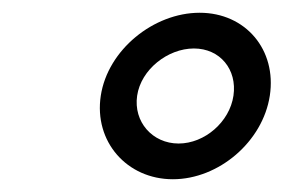

<svg xmlns="http://www.w3.org/2000/svg" viewBox="-20 -776 445 301"><path d="M138 -626C127 -554 179 -495 251 -495C323 -495 392 -554 403 -626C414 -698 365 -756 293 -756C221 -756 149 -698 138 -626ZM195 -626C201 -667 243 -700 284 -700C325 -700 352 -667 346 -626C340 -585 301 -551 260 -551C219 -551 189 -585 195 -626Z"/></svg>

Font: Charger Sport
Style: ExtObl
Weight: 400
Designer: Jasper
Foundry: Cannot Into Space Fonts
Version: Version 1.1